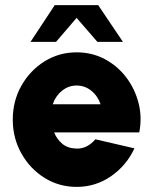

<svg xmlns="http://www.w3.org/2000/svg" viewBox="-20 -719 600 752"><path d="M280 13Q211 13 154.2 -22.5Q97.5 -58 63.8 -118Q30 -178 30 -250.5Q30 -323.5 63.8 -383.2Q97.5 -443 154.2 -478.5Q211 -514 280 -514Q340 -514 389.8 -487.8Q439.5 -461.5 473.8 -416.8Q508 -372 522.5 -316Q537 -260 525.5 -200.5H192Q202.5 -174 223.8 -156Q245 -138 280 -137Q302 -136.5 320.8 -146.5Q339.5 -156.5 353.5 -173.5L506.5 -138Q476 -71.5 415.5 -29.2Q355 13 280 13ZM186.5 -310.5H374Q363 -343 337.8 -363.5Q312.5 -384 280 -384Q248 -384 222.8 -363.5Q197.5 -343 186.5 -310.5ZM364.5 -699 461.5 -555H361.5L280 -649L199.5 -555H99.5L194.5 -699Z"/></svg>

Font: Urbanist Black
Style: Regular
Weight: 900
Designer: Corey Hu
Foundry: Corey Hu
Version: Version 1.330; ttfautohint (v1.8.4.7-5d5b)